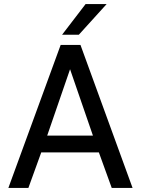

<svg xmlns="http://www.w3.org/2000/svg" viewBox="-20 -920 690 940"><path d="M277 -700H374L629 0H527L464 -174H182L119 0H21ZM435 -256 323 -581 211 -256ZM399 -900H502L366 -750H284Z"/></svg>

Font: Golos UI VF
Style: Regular
Weight: 400
Designer: A.Korolkova, Vitaly Kuzmin
Foundry: ParaType Ltd
Version: Version 2.000